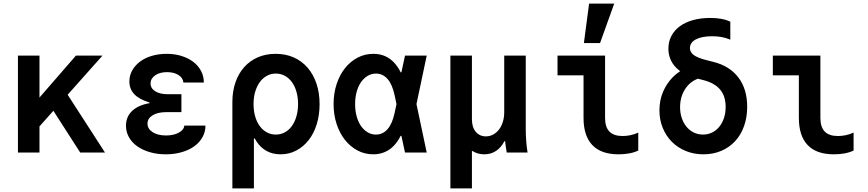

<svg xmlns="http://www.w3.org/2000/svg" viewBox="-20 -850 4840 1070"><path d="M80 0H200V-540H80ZM147 -86 551 -540H403L138 -235ZM427 0H565L341 -347L229 -308Z M1002 -390H1116Q1116 -425 1100.5 -454.5Q1085 -484 1057.5 -505Q1030 -526 992 -538Q954 -550 909 -550Q864 -550 825.5 -538.5Q787 -527 759.5 -506Q732 -485 716.5 -457Q701 -429 701 -396Q701 -354 728.5 -325Q756 -296 813 -279V-275Q750 -264 716 -231.5Q682 -199 682 -149Q682 -115 698.5 -85.5Q715 -56 744.5 -35Q774 -14 815 -2Q856 10 904 10Q952 10 993 -2Q1034 -14 1063 -35Q1092 -56 1108.5 -85.5Q1125 -115 1125 -150H1007Q1005 -126 976 -110.5Q947 -95 905 -95Q859 -95 830.5 -113.5Q802 -132 802 -161Q802 -190 830.5 -207.5Q859 -225 906 -225H991V-325H914Q871 -325 845 -341.5Q819 -358 819 -385Q819 -412 844.5 -430Q870 -448 911 -448Q949 -448 974.5 -432Q1000 -416 1002 -390Z M1362 -270Q1362 -203 1374 -150.5Q1386 -98 1409 -62.5Q1432 -27 1466 -8.5Q1500 10 1544 10Q1591 10 1631 -11Q1671 -32 1700 -69Q1729 -106 1745 -157.3Q1761 -208.6 1761 -270Q1761 -333 1743.5 -384.5Q1726 -436 1694 -473Q1662 -510 1617 -530Q1572 -550 1515.9 -550Q1461 -550 1416.5 -530.5Q1372 -511 1340.5 -475.5Q1309 -440 1292 -390.5Q1275 -341 1275 -280V200H1395V-78H1403ZM1393 -270.3Q1393 -308 1402.2 -338.9Q1411.5 -369.9 1427.7 -392.3Q1443.9 -414.6 1466.8 -427.3Q1489.7 -440 1517 -440Q1544.2 -440 1567.3 -427.6Q1590.3 -415.3 1606.6 -392.8Q1622.9 -370.4 1631.9 -339.3Q1641 -308.2 1641 -270Q1641 -233 1631.9 -201.6Q1622.9 -170.3 1606.6 -147.6Q1590.3 -124.9 1567.3 -112.5Q1544.2 -100 1517 -100Q1489.6 -100 1466.6 -112.7Q1443.6 -125.3 1427.3 -147.7Q1411 -170 1402 -201.3Q1393 -232.6 1393 -270.3Z M2197 -305V-235L2179 -320Q2166 -380 2139.6 -410Q2113.1 -440 2075 -440Q2049.9 -440 2028.4 -427Q2007 -414 1991.5 -391.5Q1976 -369 1967.5 -337.8Q1959 -306.6 1959 -269.8Q1959 -233 1967.5 -202Q1976 -171 1991.5 -148.3Q2007 -125.7 2028.5 -112.8Q2049.9 -100 2075 -100Q2113.1 -100 2139.6 -130Q2166 -160 2179 -220ZM2251 -210Q2228 -98 2180.5 -44Q2133 10 2060 10Q2012.5 10 1972.3 -11.5Q1932 -33 1902.4 -70.3Q1872.8 -107.7 1855.9 -159Q1839 -210.3 1839 -270Q1839 -330 1856 -381.5Q1873 -433 1903 -470.5Q1933 -508 1973.3 -529Q2013.5 -550 2061 -550Q2134 -550 2181 -496Q2228 -442 2251 -330L2263 -270ZM2203 -447H2217L2237 -540H2358L2301 -270L2358 0H2237L2217 -93H2203L2222 -270Z M2490 200H2610V-8H2614Q2628 1 2644.5 5.5Q2661 10 2679 10Q2716 10 2744.5 -9Q2773 -28 2791 -63H2795Q2797 -46 2799 -30.5Q2801 -15 2804 0H2920Q2915 -32 2912.5 -64.5Q2910 -97 2910 -130V-540H2790V-225Q2790 -196 2782.5 -171.5Q2775 -147 2761.5 -129Q2748 -111 2729 -100.5Q2710 -90 2688 -90Q2653 -90 2631.5 -115.5Q2610 -141 2610 -185V-540H2490Z M3352 -193Q3352 -142 3376 -117Q3400 -92 3450 -92Q3471 -92 3493 -96.5Q3515 -101 3537 -111V-11Q3514 0 3486 5Q3458 10 3427 10Q3330 10 3281 -41.5Q3232 -93 3232 -193V-430H3087V-540H3352ZM3403 -830H3263L3234 -610H3324Z M3949 -648Q3891 -648 3858 -630.5Q3825 -613 3825 -582Q3825 -559 3846 -543.5Q3867 -528 3913 -516L3956 -505Q4047 -482 4095.5 -417.5Q4144 -353 4144 -255Q4144 -196 4126.5 -147Q4109 -98 4076.5 -63Q4044 -28 3999 -9Q3954 10 3900 10Q3847 10 3802 -8.5Q3757 -27 3724.5 -59.5Q3692 -92 3673.5 -137Q3655 -182 3655 -235Q3655 -291 3675 -338Q3695 -385 3729.5 -420Q3764 -455 3812 -474.5Q3860 -494 3915 -494V-419Q3884 -419 3857.5 -406.5Q3831 -394 3811.5 -371.5Q3792 -349 3781 -319Q3770 -289 3770 -253Q3770 -220 3779.5 -192Q3789 -164 3806 -143.5Q3823 -123 3846.5 -111.5Q3870 -100 3898 -100Q3925 -100 3948.5 -111.5Q3972 -123 3988.5 -143.5Q4005 -164 4014.5 -192Q4024 -220 4024 -254Q4024 -314 3993.5 -350.5Q3963 -387 3902 -403L3859 -414Q3785 -433 3745 -476Q3705 -519 3705 -579Q3705 -618 3721.5 -649.5Q3738 -681 3768.5 -703.5Q3799 -726 3842 -738Q3885 -750 3938 -750Q3972 -750 3999.5 -745Q4027 -740 4050 -729V-629Q4026 -639 4002 -643.5Q3978 -648 3949 -648Z M4552 -193Q4552 -142 4576 -117Q4600 -92 4650 -92Q4671 -92 4693 -96.5Q4715 -101 4737 -111V-11Q4714 0 4686 5Q4658 10 4627 10Q4530 10 4481 -41.5Q4432 -93 4432 -193V-430H4287V-540H4552Z"/></svg>

Font: CommitMonoV143 ExtLt
Style: Regular
Weight: 200
Monospace: yes
Designer: Eigil Nikolajsen
Foundry: Eigil Nikolajsen
Version: Version 1.143